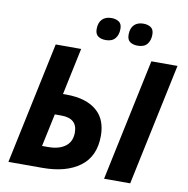

<svg xmlns="http://www.w3.org/2000/svg" viewBox="-96 -1013 1083 1107"><g transform="rotate(10 445.0 -460.0)"><path d="M177 -714H326L268 -440H286Q349 -440 394 -425.5Q439 -411 468.5 -384.5Q498 -358 511.5 -321.5Q525 -285 525 -240Q525 -120 444.5 -60Q364 0 225 0H26ZM586 0 737 -714H890L739 0ZM235 -124Q274 -124 300.5 -133Q327 -142 343.5 -157Q360 -172 367 -191.5Q374 -211 374 -233Q374 -316 280 -316H242L201 -124ZM643 -789Q616 -789 598.5 -801Q581 -813 581 -843Q581 -880 600.5 -900Q620 -920 655 -920Q680 -920 698 -908.5Q716 -897 716 -867Q716 -832 698.5 -810.5Q681 -789 643 -789ZM456 -789Q429 -789 411.5 -801Q394 -813 394 -843Q394 -880 413.5 -900Q433 -920 468 -920Q493 -920 511 -908.5Q529 -897 529 -867Q529 -832 511 -810.5Q493 -789 456 -789Z"/></g></svg>

Font: BC Sans
Style: Bold Italic
Weight: 700
Italic angle: -12°
Designer: Monotype Design Team
Province of B.C.
Foundry: Monotype Imaging Inc.
Version: Version 2.000;GOOG;noto-source:20170915:90ef993387c0